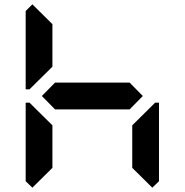

<svg xmlns="http://www.w3.org/2000/svg" viewBox="-20 -945 856 890"><path d="M130 -75 99 -105V-469H117L130 -456L223 -364V-167ZM130 -544 117 -531H99V-894L130 -925L223 -833V-636ZM581 -562 642 -500 581 -438H235L174 -500L235 -562ZM686 -456 699 -469H717V-105L686 -75L593 -167V-364Z"/></svg>

Font: DSEG7 Classic Mini
Style: Bold
Weight: 700
Designer: Keshikan(Twitter:@keshinomi_88pro)
Version: Version 0.46